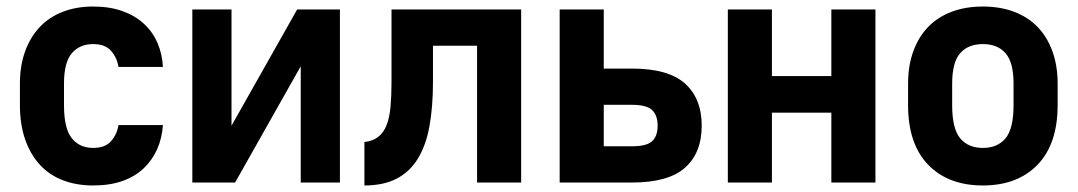

<svg xmlns="http://www.w3.org/2000/svg" viewBox="-20 -559 3300 588"><path d="M265 9Q214 9 172.5 -7Q131 -23 102 -54.5Q73 -86 57 -132Q41 -178 41 -237V-303Q41 -358 57 -402Q73 -446 102 -476.5Q131 -507 172.5 -523Q214 -539 265 -539Q316 -539 355 -525Q394 -511 421 -486Q448 -461 462.5 -427Q477 -393 479 -354H343Q338 -383 320 -403.5Q302 -424 265 -424Q224 -424 200 -396Q176 -368 176 -303V-237Q176 -165 200 -135.5Q224 -106 265 -106Q302 -106 320 -126.5Q338 -147 343 -176H479Q476 -135 461 -101.5Q446 -68 419.5 -43Q393 -18 354.5 -4.5Q316 9 265 9Z M569 -530H689V-174L890 -530H1021V0H901V-356L700 0H569Z M1096 -124Q1122 -127 1138.5 -140Q1155 -153 1164 -176Q1173 -199 1176 -232.5Q1179 -266 1179 -309V-530H1576V0H1441V-419H1306V-309Q1306 -231 1295 -171.5Q1284 -112 1259 -72Q1234 -32 1194 -11.5Q1154 9 1096 9Z M1694 -530H1829V-349H1915Q2027 -349 2078 -303Q2129 -257 2129 -174Q2129 -91 2078 -45.5Q2027 0 1915 0H1694ZM1915 -111Q1960 -111 1977 -126.5Q1994 -142 1994 -174Q1994 -206 1977 -222Q1960 -238 1915 -238H1829V-111Z M2209 -530H2344V-326H2526V-530H2661V0H2526V-214H2344V0H2209Z M2990 9Q2884 9 2822.5 -54.5Q2761 -118 2761 -237V-303Q2761 -358 2777 -402Q2793 -446 2822.5 -476.5Q2852 -507 2894.5 -523Q2937 -539 2990 -539Q3043 -539 3085.5 -523Q3128 -507 3157.5 -476.5Q3187 -446 3203 -402Q3219 -358 3219 -303V-237Q3219 -118 3157.5 -54.5Q3096 9 2990 9ZM2990 -106Q3035 -106 3059.5 -135.5Q3084 -165 3084 -237V-303Q3084 -368 3059.5 -396Q3035 -424 2990 -424Q2945 -424 2920.5 -396Q2896 -368 2896 -303V-237Q2896 -165 2920.5 -135.5Q2945 -106 2990 -106Z"/></svg>

Font: 
Style: 㨦
Weight: 700
Designer: A.Korolkova, Vitaly Kuzmin
Foundry: ParaType Ltd
Version: Version 2.000